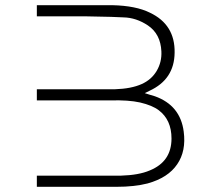

<svg xmlns="http://www.w3.org/2000/svg" viewBox="-20 -720 792 740"><path d="M122 0V-43H131H446Q515 -45 557 -63Q641 -97 641 -186Q641 -258 592 -295Q567 -314 520 -325Q475 -335 406 -333H136H122V-376H135H423Q486 -378 526 -396Q564 -413 584 -447Q604 -481 602 -522Q599 -589 550 -622Q505 -652 456 -653Q432 -655 313 -657H122V-700H133H413Q504 -698 558 -671Q655 -625 653 -517Q652 -414 556 -370L544 -364L538 -361Q546 -358 558.5 -354.5Q571 -351 577 -349Q675 -314 688 -213Q698 -138 663 -87Q628 -35 549 -13Q498 0 429 0H136Z"/></svg>

Font: Montserrat Light Alt1
Style: Light
Weight: 500
Designer: Differentunic
Foundry: Julieta Ulanovsky
Version: 0.1